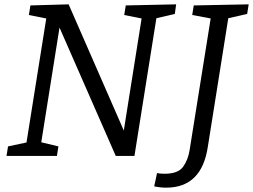

<svg xmlns="http://www.w3.org/2000/svg" viewBox="-20 -718 1165 884"><path d="M559 -693 791 -698 785 -654 700 -634 599 0H513L254 -591L170 -63L249 -44L242 0H10L17 -44L102 -62L193 -633L113 -649L120 -693L296 -698L550 -117L632 -633L552 -649ZM1125 -698 1118 -654 1031 -634 937 -43Q909 146 745 146Q718 146 690 140L703 79Q720 82 737 82Q800 82 823 50Q846 18 853 -27L950 -633L865 -649L872 -693Z"/></svg>

Font: Bitter Pro
Style: Italic
Weight: 400
Italic angle: -9°
Designer: Sol Matas, and Bitter project Authors
Foundry: Sol Matas
Version: Version 1.010